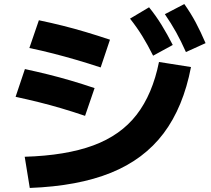

<svg xmlns="http://www.w3.org/2000/svg" viewBox="-20 -875 1040 948"><path d="M102 -101Q305 -107 440.5 -157Q576 -207 654.5 -308.5Q733 -410 765 -569L923 -544Q885 -346 788 -217Q691 -88 528 -22Q365 44 127 53ZM400 -303Q338 -324 282 -340.5Q226 -357 171.5 -370.5Q117 -384 57 -397L103 -534Q163 -521 217.5 -507.5Q272 -494 328.5 -477.5Q385 -461 447 -440ZM477 -542Q413 -563 356.5 -579.5Q300 -596 243.5 -610.5Q187 -625 125 -638L172 -775Q234 -762 290 -748Q346 -734 403 -717Q460 -700 523 -679ZM736 -600Q709 -654 682.5 -697Q656 -740 622 -783L716 -839Q750 -797 778 -751.5Q806 -706 833 -653ZM898 -618Q874 -672 849.5 -716Q825 -760 794 -805L890 -855Q922 -810 946.5 -764Q971 -718 995 -662Z"/></svg>

Font: M PLUS 2 ExtraBold
Style: Regular
Weight: 800
Version: Version 1.001